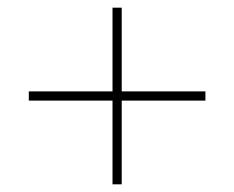

<svg xmlns="http://www.w3.org/2000/svg" viewBox="-20 -603 610 500"><path d="M297 -365H515V-341H297V-123H273V-341H55V-365H273V-583H297Z"/></svg>

Font: Noto Sans Gujarati Thin
Style: Regular
Weight: 100
Designer: Jelle Bosma - Monotype Design Team, Universal Thirst
Foundry: Monotype Imaging Inc.
Version: Version 2.106; ttfautohint (v1.8.4.7-5d5b)